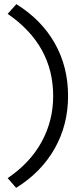

<svg xmlns="http://www.w3.org/2000/svg" viewBox="-20 -722 396 928"><path d="M17 139Q125 66 181 -36Q237 -138 237 -258Q237 -504 17 -655L59 -702Q181 -626 245 -512.5Q309 -399 309 -258Q309 -119 244.5 -4.5Q180 110 58 186Z"/></svg>

Font: Easer Grotesk Light
Style: Regular
Weight: 300
Designer: Boardeaser, Bonnie Shaver-Troup, Thomas Jockin
Foundry: Lexend
Version: Version 1.008;Glyphs 3.1.2 (3151)